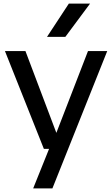

<svg xmlns="http://www.w3.org/2000/svg" viewBox="-20 -828 624 1068"><path d="M469.5 -544H576.5L271.5 220H164.5L253 0H224L7.5 -544H121.5L293.5 -89ZM241.5 -623 363 -808H481L343.5 -623Z"/></svg>

Font: Encode Sans Semi Expanded Medium
Style: Regular
Weight: 500
Width: 6
Designer: Multiple Designers
Foundry: Impallari Type
Version: Version 2.000